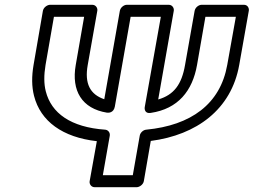

<svg xmlns="http://www.w3.org/2000/svg" viewBox="-20 -756 1058 801"><path d="M609 -285C723 -302 783 -377 802 -485L837 -686H964L928 -485C899 -322 777 -233 590 -215C577 -214 565 -202 563 -190L534 -25H409L438 -190C440 -204 430 -214 419 -215C275 -225 194 -284 171 -375C163 -406 163 -443 170 -485L205 -686H331L296 -485C277 -377 322 -303 426 -286C433 -285 454 -285 459 -311L525 -686H651L584 -310C582 -300 585 -281 609 -285ZM640 -341 705 -711C707 -722 699 -736 684 -736H509C498 -736 483 -726 480 -711L415 -342C356 -362 332 -407 346 -485L386 -711C388 -722 380 -736 365 -736H189C178 -736 162 -726 159 -711L120 -485C112 -438 112 -395 122 -356C149 -250 241 -183 384 -167L354 0C352 11 360 25 375 25H550C561 25 577 15 580 0L609 -168C800 -193 945 -299 978 -485L1018 -711C1020 -722 1013 -736 998 -736H821C810 -736 795 -726 792 -711L752 -485C738 -403 705 -360 640 -341Z"/></svg>

Font: Asimov
Style: XWidOuIt
Weight: 500
Designer: Google
Version: Version 2.000980; 2014